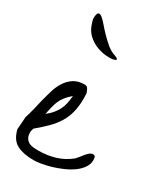

<svg xmlns="http://www.w3.org/2000/svg" viewBox="-185 -806 754 881"><g transform="rotate(30 192.0 -365.5)"><path d="M15.6 -152.3Q17.6 -158.2 22 -173.3Q26.4 -188.5 30.8 -206.1Q35.2 -223.6 38.6 -239.7Q42 -255.9 43.9 -261.7Q49.8 -285.2 58.1 -312.5Q66.4 -339.8 81.1 -363.3Q95.7 -386.7 118.7 -401.9Q141.6 -417 175.8 -417Q188.5 -417 193.8 -407.7Q199.2 -398.4 203.1 -387.7Q203.1 -383.8 203.6 -373.5Q204.1 -363.3 204.1 -359.4Q204.1 -317.4 195.8 -285.2Q187.5 -252.9 170.4 -225.6Q153.3 -198.2 128.9 -174.3Q104.5 -150.4 73.2 -124Q72.3 -121.1 70.3 -114.3Q68.4 -107.4 68.4 -104.5V-102.5Q68.4 -85 74.2 -74.2Q80.1 -63.5 90.3 -57.1Q100.6 -50.8 113.8 -49.3Q127 -47.9 142.6 -47.9Q188.5 -47.9 230.5 -60.5Q272.5 -73.2 307.6 -101.6Q312.5 -106.4 319.8 -115.7Q327.1 -125 335 -134.8Q342.8 -144.5 351.6 -151.9Q360.4 -159.2 370.1 -159.2Q379.9 -159.2 381.8 -151.4Q383.8 -143.6 383.8 -135.7Q383.8 -114.3 370.6 -95.2Q357.4 -76.2 336.4 -61Q315.4 -45.9 288.6 -34.2Q261.7 -22.5 235.4 -14.6Q209 -6.8 185.1 -2.9Q161.1 1 144.5 1Q92.8 1 58.1 -16.1Q23.4 -33.2 10.7 -85ZM155.3 -344.7Q135.7 -327.1 124.5 -313Q113.3 -298.8 106.9 -283.7Q100.6 -268.6 96.2 -251Q91.8 -233.4 86.9 -210Q105.5 -224.6 117.7 -239.3Q129.9 -253.9 137.7 -269.5Q145.5 -285.2 149.4 -303.2Q153.3 -321.3 155.3 -344.7ZM58.6 -698.2Q58.6 -724.6 65.4 -730Q72.3 -735.4 84 -727.1Q95.7 -718.8 111.3 -700.2Q127 -681.6 146 -662.1Q165 -642.6 185.5 -625.5Q206.1 -608.4 228.5 -601.6Q248 -594.7 245.6 -589.4Q243.2 -584 228.5 -581.5Q213.9 -579.1 190.4 -581.5Q167 -584 142.1 -593.8Q117.2 -603.5 95.7 -623.5Q74.2 -643.6 64.5 -675.8Q64.5 -675.8 63.5 -678.7Q62.5 -681.6 61.5 -685.5Q60.5 -689.5 59.6 -693.4Q58.6 -697.3 58.6 -698.2Z"/></g></svg>

Font: Cedarville Cursive
Style: Regular
Weight: 400
Designer: Kimberly Geswein
Foundry: Kimberly Geswein
Version: Version 1.001 2010